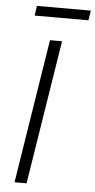

<svg xmlns="http://www.w3.org/2000/svg" viewBox="-59 -901 464 936"><g transform="rotate(5 173.5 -433.0)"><path d="M49 0 161 -705H220L108 0ZM76 -818 83 -866H347L339 -818Z"/></g></svg>

Font: Nunito Sans 10pt Condensed Light
Style: Italic
Weight: 300
Width: 3
Italic angle: -9°
Designer: Vernon Adams
Foundry: Vernon Adams
Version: Version 3.101;gftools[0.9.27]